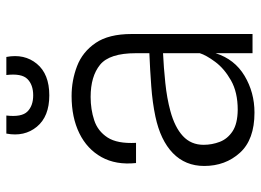

<svg xmlns="http://www.w3.org/2000/svg" viewBox="-126 -670 802 590"><g transform="rotate(-90 275.0 -375.0)"><path d="M224 6Q141 6 100.5 -38.8Q60 -83.5 60 -148.5Q60 -206.5 99.5 -244.8Q139 -283 212 -298.5Q254.5 -307.5 305.2 -311.2Q356 -315 406.5 -317V-359Q406.5 -439.5 371 -468.5Q335.5 -497.5 272 -497.5Q234 -497.5 200.5 -486.5Q167 -475.5 147.5 -445.5Q128 -415.5 131 -358H69Q62.5 -419.5 87.2 -464Q112 -508.5 160.5 -532.2Q209 -556 275 -556Q323 -556 366.8 -539.2Q410.5 -522.5 438 -482.2Q465.5 -442 465.5 -371.5V0H406.5V-113.5Q388 -55 337 -24.5Q286 6 224 6ZM232.5 -45.5Q286.5 -45.5 323 -66.2Q359.5 -87 380 -114.8Q400.5 -142.5 406.5 -162V-275Q363 -273 315.2 -268Q267.5 -263 229 -252.5Q179 -239 152 -214Q125 -189 125 -150.5Q125 -124.5 134.2 -100.5Q143.5 -76.5 166.8 -61.2Q190 -46 232.5 -45.5ZM277 -624.5Q212 -624.5 180.5 -662.8Q149 -701 159.5 -756.5H215Q209.5 -709.5 227.2 -691.8Q245 -674 277 -674Q309.5 -674 327.2 -691.8Q345 -709.5 339.5 -756.5H395Q405.5 -701 374 -662.8Q342.5 -624.5 277 -624.5Z"/></g></svg>

Font: Spline Sans Light
Style: Regular
Weight: 300
Designer: Eben Sorkin, Mirko Velimirovic
Foundry: Sorkin Type
Version: Version 1.000; ttfautohint (v1.8.3)